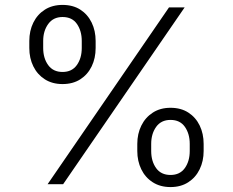

<svg xmlns="http://www.w3.org/2000/svg" viewBox="-20 -758 958 790"><path d="M237.3 -412.1Q195.3 -412.1 164.6 -431.6Q133.8 -451.2 117.2 -484.9Q100.6 -518.6 100.6 -560.5V-589.4Q100.6 -631.3 117.2 -665Q133.8 -698.7 164.6 -718.3Q195.3 -737.8 237.3 -737.8Q280.3 -737.8 310.5 -718.3Q340.8 -698.7 357.2 -665Q373.5 -631.3 373.5 -589.4V-560.5Q373.5 -518.6 357.2 -484.9Q340.8 -451.2 310.3 -431.6Q279.8 -412.1 237.3 -412.1ZM237.3 -461.9Q275.9 -461.9 296.1 -490.2Q316.4 -518.6 316.4 -560.5V-589.4Q316.4 -630.9 296.6 -659.4Q276.9 -688 237.3 -688Q199.2 -688 178.5 -659.4Q157.7 -630.9 157.7 -589.4V-560.5Q157.7 -518.6 178.2 -490.2Q198.7 -461.9 237.3 -461.9ZM681.6 11.7Q639.2 11.7 608.4 -8.1Q577.6 -27.8 561.3 -61.5Q544.9 -95.2 544.9 -136.7V-166Q544.9 -207.5 561.5 -241.2Q578.1 -274.9 608.9 -294.7Q639.6 -314.5 681.6 -314.5Q724.6 -314.5 755.1 -294.7Q785.6 -274.9 801.8 -241.2Q817.9 -207.5 817.9 -166V-136.7Q817.9 -95.2 801.5 -61.5Q785.2 -27.8 754.6 -8.1Q724.1 11.7 681.6 11.7ZM681.6 -38.1Q720.2 -38.1 740.5 -66.4Q760.7 -94.7 760.7 -136.7V-166Q760.7 -207.5 740.7 -236.1Q720.7 -264.6 681.6 -264.6Q643.1 -264.6 622.6 -236.1Q602.1 -207.5 602.1 -166V-136.7Q602.1 -94.7 622.3 -66.4Q642.6 -38.1 681.6 -38.1ZM175.8 0 675.3 -727.5H739.7L239.7 0Z"/></svg>

Font: Inter 17pt Light
Style: Regular
Weight: 300
Version: Version 4.001;git-66647c0bb